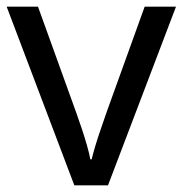

<svg xmlns="http://www.w3.org/2000/svg" viewBox="-20 -556 548 576"><path d="M203 0 0 -536H94L208 -220Q216 -198 225 -171Q234 -144 241 -119.5Q248 -95 251 -78H255Q259 -95 266.5 -120Q274 -145 283.5 -172Q293 -199 300 -220L414 -536H508L304 0Z"/></svg>

Font: eng115
Style: Regular
Weight: 400
Designer: Monotype Design Team
Foundry: Monotype Imaging Inc.
Version: Version 2.013